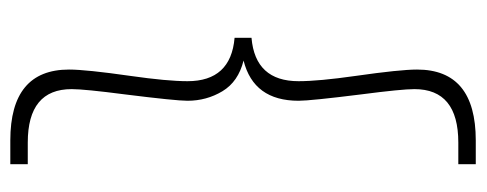

<svg xmlns="http://www.w3.org/2000/svg" viewBox="-298 -482 920 363"><g transform="rotate(-90 161.5 -300.0)"><path d="M78 -740Q212 -740 212 -629Q212 -597 200 -513Q190 -443 190 -405Q190 -323 272 -316V-284Q190 -277 190 -195Q190 -157 200 -87Q212 -3 212 29Q212 140 78 140H33V107H74Q175 107 175 24Q175 0 165 -77Q153 -173 153 -195Q153 -280 229 -299Q189 -309 171 -339Q153 -369 153 -405Q153 -427 165 -523Q175 -600 175 -624Q175 -707 74 -707H33V-740Z"/></g></svg>

Font: Nacelle UltraLight
Style: Regular
Weight: 200
Designer: Sora Sagano
Foundry: Sora Sagano
Version: Version 1.000;FEAKit 1.0